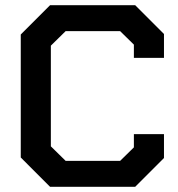

<svg xmlns="http://www.w3.org/2000/svg" viewBox="-20 -720 687 740"><path d="M60 -113V-587L173 -700H501L612 -589V-497H496V-548L443 -600H233L176 -544V-156L233 -100H443L496 -152V-203H612V-111L501 0H173Z"/></svg>

Font: Chakra Petch SemiBold
Style: Regular
Weight: 600
Designer: Katatrad Aksorn Co.,Ltd.
Foundry: Cadson Demak Co.,Ltd.
Version: Version 1.000; ttfautohint (v1.6)